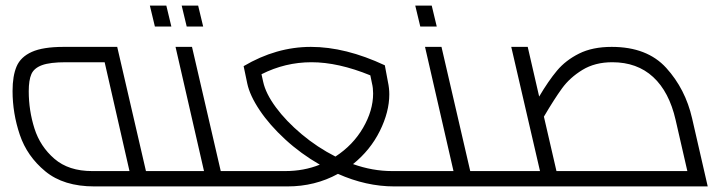

<svg xmlns="http://www.w3.org/2000/svg" viewBox="-20 -668 2575 688"><path d="M636 -13Q636 0 620 0H318Q208 0 142.5 -54Q77 -108 51 -185Q25 -262 25 -342Q25 -396 39.5 -430Q54 -464 94 -482Q134 -500 208 -500H400L503 -55H608Q623 -55 629.5 -40.5Q636 -26 636 -13ZM444 -55 355 -445H216Q159 -445 130.5 -434.5Q102 -424 92.5 -402.5Q83 -381 83 -341Q83 -272 103.5 -207.5Q124 -143 175 -99Q226 -55 310 -55Z M904 -13Q904 0 888 0H620Q605 0 598.5 -13.5Q592 -27 592 -41Q592 -55 607 -55H711L609 -500H668L771 -55H875Q890 -55 897 -40Q904 -25 904 -13ZM517 -648H576L594 -573H535ZM631 -648H690L708 -573H649Z M1530 -13Q1530 0 1514 0H1393Q1292 0 1191 -45Q1109 0 1010 0H888Q873 0 866.5 -13.5Q860 -27 860 -41Q860 -55 875 -55H1002Q1069 -55 1126 -78Q1058 -117 1002 -168.5Q946 -220 910.5 -273Q875 -326 866 -369L853 -431Q970 -500 1094 -500Q1218 -500 1359 -434L1370 -375Q1375 -352 1375 -330Q1375 -267 1341 -198.5Q1307 -130 1245 -80Q1315 -55 1385 -55H1501Q1516 -55 1523 -40Q1530 -25 1530 -13ZM1182 -107Q1245 -148 1281 -210Q1317 -272 1317 -333Q1317 -353 1313 -369L1307 -398Q1192 -445 1096 -445Q1002 -445 917 -402L923 -375Q932 -333 968.5 -283.5Q1005 -234 1061 -187Q1117 -140 1182 -107Z M1798 -13Q1798 0 1782 0H1514Q1499 0 1492.5 -13.5Q1486 -27 1486 -41Q1486 -55 1501 -55H1605L1503 -500H1562L1665 -55H1769Q1784 -55 1791 -40Q1798 -25 1798 -13ZM1468 -648H1527L1545 -573H1486Z M2516 0H1782Q1767 0 1760.5 -13.5Q1754 -27 1754 -41Q1754 -55 1769 -55H1915L1812 -500H1871L1912 -322Q1945 -378 1976 -415Q2007 -452 2055 -476Q2103 -500 2172 -500Q2299 -500 2367.5 -424.5Q2436 -349 2460 -244ZM1974 -55H2443L2401 -238Q2378 -339 2320.5 -392Q2263 -445 2174 -445Q2112 -445 2067 -417.5Q2022 -390 1994 -351.5Q1966 -313 1929 -250Z"/></svg>

Font: Cairo Light
Style: Italic
Weight: 300
Italic angle: -13°
Designer: Mohamed Gaber, Accademia di Belle Arti di Urbino and others
Foundry: Kief Type Foundry, Accademia di Belle Arti di Urbino and others
Version: Version 3.011